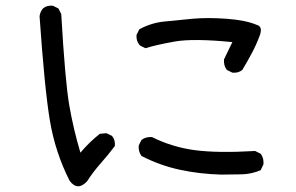

<svg xmlns="http://www.w3.org/2000/svg" viewBox="-20 -649 1040 675"><path d="M224.6 -13.7Q173.8 -114.3 155.3 -225.6Q136.7 -336.9 119.1 -591.8Q121.1 -607.4 130.9 -619.1Q144.5 -630.9 166 -628.9L185.5 -619.1L195.3 -599.6Q209 -362.3 223.6 -278.3Q238.3 -194.3 262.7 -112.3Q293.9 -149.4 331.1 -178.7L354.5 -180.7L374 -170.9Q385.7 -157.2 383.8 -135.7Q360.4 -104.5 334 -74.7Q307.6 -44.9 286.1 -11.7Q252.9 24.4 224.6 -13.7ZM757.8 -35.2Q682.6 -37.1 612.3 -52.2Q542 -67.4 477.5 -100.6Q465.8 -116.2 467.8 -137.7L477.5 -157.2Q493.2 -168.9 514.6 -167Q585 -131.8 665 -121.1Q745.1 -110.4 877 -118.2L896.5 -108.4Q908.2 -92.8 906.2 -71.3L896.5 -50.8Q865.2 -37.1 830.1 -36.1Q794.9 -35.2 757.8 -35.2ZM796.9 -393.6 777.3 -403.3Q765.6 -418.9 767.6 -440.4L796.9 -501Q659.2 -514.6 593.8 -502.9Q528.3 -491.2 491.2 -479.5L471.7 -489.3Q458 -504.9 460 -526.4L469.7 -545.9Q510.7 -568.4 556.6 -573.2Q602.5 -578.1 656.2 -583Q710 -587.9 776.9 -583Q843.8 -578.1 882.8 -561.5Q905.3 -555.7 892.6 -522.5Q880.9 -491.2 865.2 -461.9Q849.6 -432.6 832 -403.3Q818.4 -391.6 796.9 -393.6Z"/></svg>

Font: JasonHandwriting2
Style: Regular
Weight: 400
Version: Version 1.05.10